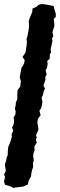

<svg xmlns="http://www.w3.org/2000/svg" viewBox="-65 -725 298 955"><path d="M2 210 -13 202 -40 194 -45 179 -40 155 -45 143 -36 125 -39 106 -41 93 -34 73 -32 58 -27 49 -26 26 -24 6 -15 -15 -11 -28 -6 -44 -7 -59 1 -75 -5 -90 3 -107 5 -123 3 -142 11 -154 13 -171 9 -183 13 -203 14 -216 21 -231V-250L22 -276L36 -295L37 -311L39 -320L33 -341L35 -351L38 -367L42 -388L54 -407L58 -425L47 -442L55 -453L62 -465L65 -484L67 -496L69 -516L67 -531L72 -547L74 -558L77 -575L79 -588V-607L78 -619L82 -634L95 -664L97 -683L115 -690L127 -701L143 -705L161 -703L171 -701L193 -697L203 -694L205 -681L212 -658L213 -641L202 -631L205 -612V-593L200 -580L196 -564L200 -546L194 -534L196 -521L191 -499L187 -480L189 -464L183 -455L182 -432L170 -422L172 -407L169 -389L162 -375L167 -356L160 -340L161 -328L151 -299L159 -284L153 -273L148 -251L142 -240L146 -218L143 -200L139 -186L131 -174L137 -152L124 -135L121 -119L122 -107L125 -94L126 -79L114 -53L118 -41L113 -31L118 -16L106 4L107 24L101 39L100 54L103 71L99 87L100 106L95 119L91 137L89 153L77 175L74 192L50 203L34 205L9 208Z"/></svg>

Font: Winky Rough Medium
Style: Italic
Weight: 500
Italic angle: -8.97852°
Designer: Simon Atzbach
Foundry: typofactur
Version: Version 1.206; ttfautohint (v1.8.4.7-5d5b)